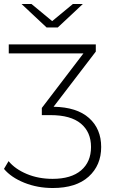

<svg xmlns="http://www.w3.org/2000/svg" viewBox="-44 -745 567 964"><path d="M246 -607H190L64 -725H114L218 -639L322 -725H372ZM225 -209Q342 -207 403 -152.5Q464 -98 464 -7Q464 85 401 142Q338 199 221 199Q144 199 78 172.5Q12 146 -24 103L-1 64Q32 104 90.5 128.5Q149 153 220 153Q313 153 363 110.5Q413 68 413 -7Q413 -82 362 -124.5Q311 -167 210 -167H166V-203L375 -477H0V-522H437V-486Z"/></svg>

Font: mBank Light
Style: Regular
Weight: 300
Designer: Julieta Ulanovsky
Foundry: Julieta Ulanovsky
Version: Version 7.200;PS 007.200;hotconv 1.0.88;makeotf.lib2.5.64775